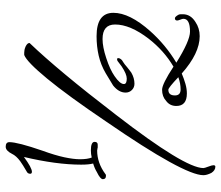

<svg xmlns="http://www.w3.org/2000/svg" viewBox="-71 -589 776 674"><g transform="rotate(-90 317.0 -252.0)"><path d="M37 -268Q25 -268 25 -279Q25 -288 50 -300Q63 -308 80 -313Q76 -328 76 -355Q76 -442 103 -556Q65 -528 51 -528Q44 -528 44 -534Q44 -543 53 -547Q64 -553 73 -559Q82 -565 88 -569Q107 -583 114 -598Q125 -620 139 -620Q155 -620 155 -607Q155 -578 125 -491Q109 -447 102 -414.5Q95 -382 95 -359Q95 -333 101 -318Q113 -321 126 -321Q156 -321 156 -308Q156 -297 146 -297H136Q134 -298 131 -298Q130 -298 128.5 -298.5Q127 -299 126 -299Q82 -299 43 -270Q42 -268 37 -268ZM69 116Q56 116 47 102Q39 86 39 74Q39 6 227 -267Q319 -403 378 -474.5Q437 -546 461 -555H469Q474 -555 479 -554Q484 -553 491 -550Q503 -544 503 -537Q503 -535 501 -534Q455 -486 392.5 -411Q330 -336 251 -233Q64 9 64 74Q64 78 69 91Q74 104 74 109Q74 116 69 116ZM527 61Q467 61 396 -2Q377 6 359.5 11Q342 16 326 16Q282 16 282 -21Q282 -44 300 -57Q315 -71 339 -71Q359 -71 420 -31Q476 -64 518 -118Q568 -183 568 -236Q568 -280 517 -280Q489 -280 450 -267Q410 -254 387 -238Q359 -219 359 -205Q359 -195 378 -195Q394 -195 421 -213Q437 -225 439.5 -227Q442 -229 446 -229Q450 -229 450 -225Q450 -219 443 -212Q438 -209 434.5 -206.5Q431 -204 428 -202Q424 -198 418.5 -194Q413 -190 407 -185Q405 -183 399 -179Q380 -168 360 -168Q347 -168 338 -177Q329 -186 329 -199Q329 -223 354 -243L397 -269Q426 -286 458.5 -293.5Q491 -301 527 -301Q609 -301 609 -242Q609 -185 545 -113Q496 -58 434 -21Q511 27 543 27Q588 27 588 4Q588 0 585 -7Q583 -12 582.5 -14.5Q582 -17 582 -18Q582 -26 590 -26Q595 -26 602 -14Q604 -10 604 -5.5Q604 -1 604 2Q604 29 577 46Q555 61 527 61ZM340 -6Q351 -6 361.5 -8Q372 -10 383 -14Q346 -49 339 -49Q319 -49 319 -26Q319 -6 340 -6Z"/></g></svg>

Font: Ole
Style: Regular
Weight: 400
Designer: Robert E. Leuschke
Foundry: Robert E. Leuschke
Version: Version 1.010; ttfautohint (v1.8.3)